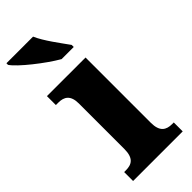

<svg xmlns="http://www.w3.org/2000/svg" viewBox="-262 -808 851 851"><g transform="rotate(-45 163.5 -383.0)"><path d="M171 -606H247V-619C220 -657 171 -721 152 -766H-15V-756C8 -721 108 -642 171 -606ZM13 0H324V-56H314C277 -56 251 -71 251 -127V-536H9V-480H25C60 -480 86 -465 86 -413V-128C86 -71 61 -56 24 -56H13Z"/></g></svg>

Font: Noto Serif Lao SemiCondensed ExtraBold
Style: Regular
Weight: 800
Width: 4
Designer: Monotype Design Team
Foundry: Monotype Imaging Inc.
Version: Version 2.003